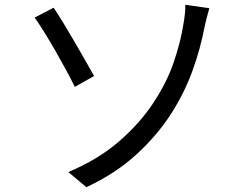

<svg xmlns="http://www.w3.org/2000/svg" viewBox="-20 -751 1040 798"><path d="M264 -36Q388 -88 475 -163.5Q562 -239 617 -323Q674 -409 702.5 -493.5Q731 -578 742 -649Q746 -670 748.5 -693.5Q751 -717 750 -731L850 -717Q844 -697 838.5 -674.5Q833 -652 830 -638Q813 -548 780 -457Q747 -366 693 -281Q635 -190 548 -110Q461 -30 339 27ZM124 -678 203 -719Q239 -665 290 -577Q341 -489 371 -435L291 -390Q261 -451 211.5 -537.5Q162 -624 124 -678Z"/></svg>

Font: Noto Sans CJK KR Regular (TTF)
Style: Regular
Weight: 400
Designer: Ryoko NISHIZUKA 西塚涼子 (kana & ideographs); Paul D. Hunt (Latin, Greek & Cyrillic); Wenlong ZHANG 张文龙 (bopomofo); Sandoll 
Foundry: Adobe Systems Incorporated
Version: Version 1.004;PS 1.004;hotconv 1.0.82;makeotf.lib2.5.63406